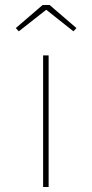

<svg xmlns="http://www.w3.org/2000/svg" viewBox="-20 -746 368 766"><path d="M152 0V-525H174V0ZM55 -621 43 -634 150 -726H178L285 -634L273 -621L157 -713H172Z"/></svg>

Font: Lexend Mega Thin
Style: Regular
Weight: 250
Version: Version 1.007